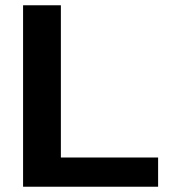

<svg xmlns="http://www.w3.org/2000/svg" viewBox="-20 -708 650 728"><path d="M67.5 0V-688H210.8V-110.8H579.5V0Z"/></svg>

Font: Ramabhadra
Style: Regular
Weight: 400
Designer: Purushoth Kumar Guthula
Foundry: Andhrapradesh Society for Knowledge Networks
Version: Version 1.0.5; ttfautohint (vUNKNOWN) -l 7 -r 28 -G 50 -x 13